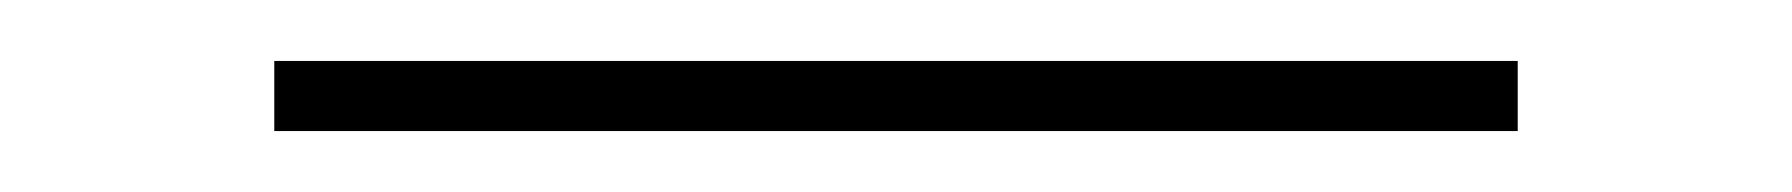

<svg xmlns="http://www.w3.org/2000/svg" viewBox="-20 -726 588 63"><path d="M70 -706H478V-683H70Z"/></svg>

Font: Spartan MB
Style: Regular
Weight: 250
Designer: Matt Bailey
Foundry: Matt Bailey
Version: Version 1.000